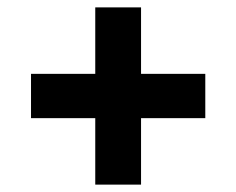

<svg xmlns="http://www.w3.org/2000/svg" viewBox="-20 -590 640 520"><path d="M238 -90V-270H64V-390H238V-570H362V-390H536V-270H362V-90Z"/></svg>

Font: Source Code Pro ExtraLight Black
Style: Regular
Weight: 900
Monospace: yes
Version: Version 1.018;hotconv 1.0.116;makeotfexe 2.5.65601